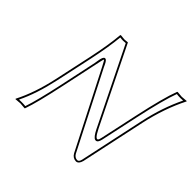

<svg xmlns="http://www.w3.org/2000/svg" viewBox="-153 -840 1043 1043"><g transform="rotate(45 368.5 -319.0)"><path d="M195.8 -444.8Q221.2 -563.5 228 -645L230.5 -647.9Q231.9 -647.9 261.2 -645Q261.2 -645 285.6 -647L503.9 -203.1Q535.6 -139.2 546.9 -164.6Q549.3 -170.4 550.8 -178.2L597.7 -395Q635.7 -571.3 664.1 -645L666.5 -647.9Q668.5 -647.9 701.2 -645L736.8 -647.9L737.3 -645Q680.7 -533.7 650.4 -395L570.3 -21Q562.5 8.8 543 9.8Q517.6 8.8 504.9 -14.2L279.8 -455.1Q262.7 -488.3 260.3 -488.8Q257.3 -489.3 252.9 -466.3Q249 -447.8 247.1 -439L202.6 -230Q168 -67.4 144 0L141.6 2.9Q139.6 2.9 106.9 0L71.3 2.9L70.8 0Q120.1 -95.2 149.4 -230ZM205.6 -442.9 159.2 -228Q131.3 -99.6 86.9 -9.3Q97.7 -10.3 106.9 -9.8Q124 -9.8 136.2 -8.3Q159.7 -76.7 192.9 -231.9L237.3 -440.9Q238.3 -446.3 240.2 -459Q245.6 -497.1 257.8 -498.5Q259.8 -498.5 262.2 -498.5Q271.5 -496.6 283.2 -471.2Q286.6 -463.9 288.6 -459.5L513.7 -18.6Q524.4 -0.5 543 0Q555.2 0 560.1 -21Q560.5 -22.5 560.5 -22.9L640.6 -397Q668.9 -528.8 721.2 -635.7Q710.4 -634.8 701.2 -634.8Q684.1 -634.8 671.9 -636.7Q644 -562 607.4 -393.1L560.5 -175.8Q553.7 -145 537.6 -146.5Q535.6 -146.5 534.2 -147Q518.6 -150.9 496.6 -195.3Q495.6 -197.3 495.1 -198.7L279.8 -636.2Q265.1 -634.8 261.2 -634.8Q250.5 -634.8 237.3 -636.7Q229.5 -555.7 205.6 -442.9Z"/></g></svg>

Font: Linux Biolinum Outline O
Style: Italic
Weight: 400
Italic angle: -12°
Designer: Philipp H. Poll
Foundry: Philipp H. Poll
Version: Version 0.6.2